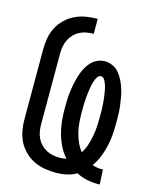

<svg xmlns="http://www.w3.org/2000/svg" viewBox="-113 -819 726 904"><g transform="rotate(15 250.0 -367.5)"><path d="M449 8Q422 8 395.5 2Q369 -4 346 -16Q324 -3 298.5 2.5Q273 8 248 8Q220 8 192.5 3.5Q165 -1 140 -13Q115 -25 94.5 -45Q74 -65 61.5 -89.5Q49 -114 44 -141.5Q39 -169 39 -196V-539Q39 -566 44 -594Q49 -622 62 -646.5Q75 -671 95.5 -690.5Q116 -710 141.5 -722Q167 -734 194.5 -738.5Q222 -743 250 -743V-670Q232 -670 215 -667Q198 -664 182.5 -656Q167 -648 154.5 -635Q142 -622 134.5 -606.5Q127 -591 124 -573.5Q121 -556 121 -539V-196Q121 -179 123.5 -162Q126 -145 133.5 -129Q141 -113 153 -100.5Q165 -88 180.5 -79.5Q196 -71 213 -68Q230 -65 248 -65Q255 -65 262.5 -66Q270 -67 278 -69Q258 -91 244.5 -118.5Q231 -146 223 -175Q215 -204 212 -234Q209 -264 209 -294Q209 -314 209.5 -334Q210 -354 212.5 -374.5Q215 -395 219 -414.5Q223 -434 228.5 -453.5Q234 -473 243 -491.5Q252 -510 265 -525.5Q278 -541 296.5 -550Q315 -559 335 -559Q355 -559 374 -550Q393 -541 405.5 -525.5Q418 -510 427 -491.5Q436 -473 442 -453.5Q448 -434 451.5 -414.5Q455 -395 457.5 -374.5Q460 -354 460.5 -334Q461 -314 461 -294Q461 -265 459 -236Q457 -207 450.5 -178.5Q444 -150 433 -122.5Q422 -95 405 -72Q416 -68 427 -66Q438 -64 449 -64Q451 -64 453 -64.5Q455 -65 457 -65L461 8ZM340 -117Q353 -137 360 -158.5Q367 -180 371.5 -202.5Q376 -225 377.5 -248Q379 -271 379 -294Q379 -302 379 -311Q379 -320 379 -328.5Q379 -337 378.5 -345.5Q378 -354 377.5 -362.5Q377 -371 376 -380Q375 -389 374 -397.5Q373 -406 371.5 -414.5Q370 -423 368.5 -431.5Q367 -440 364.5 -448Q362 -456 358.5 -464Q355 -472 349.5 -479Q344 -486 335 -486Q326 -486 320.5 -479Q315 -472 311.5 -464Q308 -456 305.5 -448Q303 -440 301.5 -431.5Q300 -423 298.5 -414.5Q297 -406 296 -397.5Q295 -389 294 -380Q293 -371 292.5 -362.5Q292 -354 291.5 -345.5Q291 -337 291 -328.5Q291 -320 291 -311Q291 -302 291 -294Q291 -270 293 -247Q295 -224 300.5 -201.5Q306 -179 315.5 -157.5Q325 -136 340 -117Z"/></g></svg>

Font: Iosevka Term Curly Medium
Style: Regular
Weight: 500
Designer: Belleve Invis
Foundry: Belleve Invis
Version: Version 32.3.0